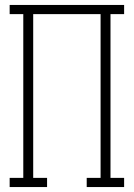

<svg xmlns="http://www.w3.org/2000/svg" viewBox="-20 -755 540 775"><path d="M19 0V-37H74V-698H19V-735H481V-698H426V-37H481V0H330V-37H386V-698H114V-37H170V0Z"/></svg>

Font: Iosevka Curly Slab Extralight
Style: Regular
Weight: 200
Monospace: yes
Designer: Belleve Invis
Foundry: Belleve Invis
Version: Version 22.1.2; ttfautohint (v1.8.4)